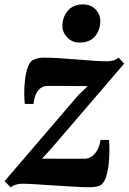

<svg xmlns="http://www.w3.org/2000/svg" viewBox="-35 -814 567 846"><path d="M351.5 -434.5Q337.5 -434.5 319.2 -434.8Q301 -435 281.2 -435Q261.5 -435 242 -435.2Q222.5 -435.5 205.2 -435.5Q188 -435.5 176 -435.5Q155.5 -435.5 142 -424.2Q128.5 -413 121.5 -395.2Q114.5 -377.5 113 -356H74.5Q72 -373 71.8 -401.2Q71.5 -429.5 75 -460.5Q78.5 -491.5 86.8 -516Q95 -540.5 110 -549.5Q115.5 -552.5 127.8 -556.2Q140 -560 157.5 -560Q185 -560 222.8 -557.8Q260.5 -555.5 300.5 -552.2Q340.5 -549 376.2 -546.5Q412 -544 435 -544Q452 -544 464.8 -547.8Q477.5 -551.5 487.5 -560.5L512 -533.5L188 -156L150 -115Q170 -115 192.5 -114.8Q215 -114.5 239.2 -114.5Q263.5 -114.5 288 -114.5Q312.5 -114.5 336.5 -114.5Q365 -114.5 384.2 -138.5Q403.5 -162.5 408 -197.5H445.5Q447 -179 447 -150.2Q447 -121.5 443.8 -91Q440.5 -60.5 432.8 -35.8Q425 -11 411 0Q405 5 391.8 8Q378.5 11 358 11Q330 11 289.2 8.5Q248.5 6 205 3.2Q161.5 0.5 123.5 -2Q85.5 -4.5 63 -4.5Q51.5 -4.5 36.8 -0.8Q22 3 13 12L-15 -15.5L309.5 -394ZM314 -626.5Q282.5 -626.5 260.5 -650Q238.5 -673.5 240 -703Q241.5 -741.5 265 -768Q288.5 -794.5 330 -794.5Q366.5 -794.5 387 -771.5Q407.5 -748.5 407 -720.5Q406.5 -681.5 383.8 -654Q361 -626.5 314 -626.5Z"/></svg>

Font: Merriweather 36pt ExtraBold
Style: Italic
Weight: 800
Italic angle: -7.8°
Version: Version 2.101